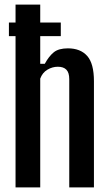

<svg xmlns="http://www.w3.org/2000/svg" viewBox="-20 -820 476 840"><path d="M48 0V-800H156V-541H176Q194 -574 215.2 -591.2Q236.5 -608.5 277 -608.5Q332 -608.5 361.5 -575.2Q391 -542 391 -464.5V0H283V-473.5Q283 -502 270.5 -515Q258 -528 233 -528Q209 -528 187.2 -515Q165.5 -502 156 -476V0ZM19 -721.5H246V-662H19Z"/></svg>

Font: Big Shoulders Display Thin
Style: Bold
Weight: 700
Version: Version 2.002